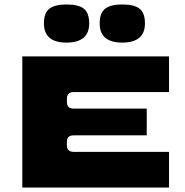

<svg xmlns="http://www.w3.org/2000/svg" viewBox="-20 -841 828 861"><path d="M80 0V-588H738V-428H310Q280 -428 280 -397V-384Q280 -354 310 -354H638V-234H310Q295 -234 287.5 -227Q280 -220 280 -204V-190Q280 -160 310 -160H738V0ZM427 -736Q427 -783 451.5 -802Q476 -821 528 -821Q582 -821 606 -802Q630 -783 630 -736Q630 -650 528 -650Q427 -650 427 -736ZM177 -736Q177 -783 201.5 -802Q226 -821 278 -821Q332 -821 356 -802Q380 -783 380 -736Q380 -650 278 -650Q177 -650 177 -736Z"/></svg>

Font: Dashboard
Style: Regular
Weight: 400
Designer: jaiki
Version: Version 1.000